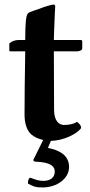

<svg xmlns="http://www.w3.org/2000/svg" viewBox="-20 -610 398 845"><path d="M132 101C168 103 221 107 221 145C221 172 201 186 171 186C151 186 140 182 113 172C104 176 103 188 103 198C126 210 135 215 167 215C232 215 284 175 284 125C284 70 236 50 191 41L204 10C258 9 317 -19 337 -46C337 -58 331 -64 319 -74C306 -64 281 -60 262 -60C240 -60 218 -77 218 -127C218 -177 217 -284 217 -384H318C328 -384 342 -388 342 -397V-428C342 -432 339 -434 334 -434H217L218 -468C220 -535 223 -581 223 -581C223 -587 220 -590 215 -590C208 -590 171 -579 155 -572C138 -565 109 -559 102 -550C95 -541 91 -514 91 -434H63C49 -434 34 -430 21 -419V-390C21 -385 22 -384 26 -384H91C89 -283 88 -155 88 -105C88 -70 97 -36 118 -18C132 -6 152 2 170 6L126 95Z"/></svg>

Font: Libertinus Serif
Style: Bold
Weight: 700
Designer: Philipp H. Poll, Khaled Hosny
Foundry: Caleb Maclennan
Version: Version 7.050;RELEASE